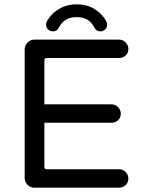

<svg xmlns="http://www.w3.org/2000/svg" viewBox="-20 -895 663 887"><path d="M225 -750Q211 -750 202 -759Q193 -768 193 -781Q193 -789 196 -795Q215 -831 251.5 -853Q288 -875 334 -875Q381 -875 417 -853Q453 -831 472 -795Q475 -789 475 -781Q475 -768 466 -759Q457 -750 443 -750Q425 -750 415 -769Q392 -816 334 -816Q277 -816 253 -769Q244 -750 225 -750ZM139 -28Q120 -28 107 -41.5Q94 -55 94 -73V-666Q94 -684 107 -698Q120 -712 139 -712H530Q548 -712 560.5 -699Q573 -686 573 -669Q573 -650 560.5 -638.5Q548 -627 530 -627H196Q185 -627 185 -615V-413H495Q513 -413 525.5 -400Q538 -387 538 -370Q538 -351 525.5 -339.5Q513 -328 495 -328H185V-125Q185 -113 196 -113H530Q548 -113 560.5 -100Q573 -87 573 -70Q573 -52 560.5 -40Q548 -28 530 -28Z"/></svg>

Font: Huninn
Style: Regular
Weight: 400
Designer: justfont
Foundry: justfont
Version: Version 1.003